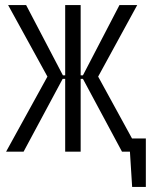

<svg xmlns="http://www.w3.org/2000/svg" viewBox="-20 -598 595 757"><path d="M501 139 489 -52H555V139ZM4 0 167 -296 12 -578H83L228 -301H237V-578H298V-301H307L451 -578H521L367 -296L529 0H461L307 -287H298V0H237V-287H227L73 0Z"/></svg>

Font: Oswald Light
Style: Regular
Weight: 300
Designer: Vernon Adams
Foundry: Vernon Adams
Version: Version 4.103;gftools[0.9.33.dev8+g029e19f]